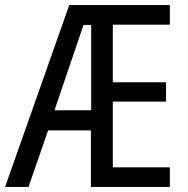

<svg xmlns="http://www.w3.org/2000/svg" viewBox="-22 -734 737 754"><path d="M645 0H335V-222H167L90 0H-2L250 -714H645V-637H421V-411H630V-335H421V-77H645ZM192 -301H336V-636H306Z"/></svg>

Font: Noto Sans Condensed
Style: Regular
Weight: 400
Width: 3
Version: Version 2.013